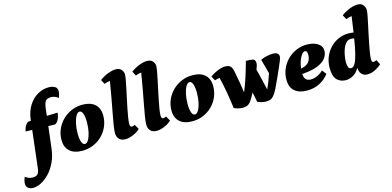

<svg xmlns="http://www.w3.org/2000/svg" viewBox="-220 -1260 4175 2044"><g transform="rotate(-15 1868.0 -238.0)"><path d="M-60 258Q-92 258 -113.5 241.5Q-135 225 -135 194Q-135 178 -129.5 155.5Q-124 133 -116 120Q-81 150 -36 150Q2 150 19 131.5Q36 113 41 70L89 -341L17 -343Q22 -377 38 -403Q54 -429 73 -437L100 -438L101 -446Q112 -539 152.5 -603Q193 -667 251.5 -700.5Q310 -734 375 -734Q413 -734 440.5 -719Q468 -704 468 -666Q468 -650 461.5 -627Q455 -604 450 -596Q416 -626 371 -626Q330 -626 312.5 -605.5Q295 -585 287 -524L278 -445L397 -449Q397 -431 390 -406Q383 -381 369.5 -360.5Q356 -340 336 -334L265 -336L237 -101Q227 -14 195 53Q163 120 119 165.5Q75 211 28 234.5Q-19 258 -60 258Z M548 12Q459 12 410.5 -32Q362 -76 362 -156Q362 -219 386.5 -274.5Q411 -330 453.5 -372Q496 -414 552.5 -438Q609 -462 673 -462Q762 -462 810.5 -418.5Q859 -375 859 -294Q859 -230 835 -174.5Q811 -119 768.5 -77Q726 -35 669.5 -11.5Q613 12 548 12ZM594 -51Q615 -51 633 -81Q651 -111 662 -160.5Q673 -210 673 -269Q673 -331 660.5 -365Q648 -399 625 -399Q604 -399 586 -368.5Q568 -338 557 -288Q546 -238 546 -179Q546 -118 558.5 -84.5Q571 -51 594 -51Z M1024 12Q979 12 955 -13Q931 -38 931 -82Q931 -111 940 -167.5Q949 -224 963.5 -299Q978 -374 993.5 -459.5Q1009 -545 1023 -631Q992 -627 960 -615L934 -664Q977 -696 1026.5 -715Q1076 -734 1112 -734Q1155 -734 1175.5 -709.5Q1196 -685 1196 -657Q1196 -640 1189.5 -601.5Q1183 -563 1172 -512.5Q1161 -462 1149.5 -407Q1138 -352 1127 -299Q1116 -246 1109.5 -203.5Q1103 -161 1103 -136Q1103 -100 1123 -100Q1139 -100 1157 -110L1187 -58Q1169 -39 1140.5 -23Q1112 -7 1081 2.5Q1050 12 1024 12Z M1369 12Q1324 12 1300 -13Q1276 -38 1276 -82Q1276 -111 1285 -167.5Q1294 -224 1308.5 -299Q1323 -374 1338.5 -459.5Q1354 -545 1368 -631Q1337 -627 1305 -615L1279 -664Q1322 -696 1371.5 -715Q1421 -734 1457 -734Q1500 -734 1520.5 -709.5Q1541 -685 1541 -657Q1541 -640 1534.5 -601.5Q1528 -563 1517 -512.5Q1506 -462 1494.5 -407Q1483 -352 1472 -299Q1461 -246 1454.5 -203.5Q1448 -161 1448 -136Q1448 -100 1468 -100Q1484 -100 1502 -110L1532 -58Q1514 -39 1485.5 -23Q1457 -7 1426 2.5Q1395 12 1369 12Z M1760 12Q1671 12 1622.5 -32Q1574 -76 1574 -156Q1574 -219 1598.5 -274.5Q1623 -330 1665.5 -372Q1708 -414 1764.5 -438Q1821 -462 1885 -462Q1974 -462 2022.5 -418.5Q2071 -375 2071 -294Q2071 -230 2047 -174.5Q2023 -119 1980.5 -77Q1938 -35 1881.5 -11.5Q1825 12 1760 12ZM1806 -51Q1827 -51 1845 -81Q1863 -111 1874 -160.5Q1885 -210 1885 -269Q1885 -331 1872.5 -365Q1860 -399 1837 -399Q1816 -399 1798 -368.5Q1780 -338 1769 -288Q1758 -238 1758 -179Q1758 -118 1770.5 -84.5Q1783 -51 1806 -51Z M2314 12Q2293 12 2267 5.5Q2241 -1 2221 -11Q2198 -199 2159 -360Q2132 -356 2105 -347L2079 -396Q2118 -425 2164.5 -443.5Q2211 -462 2245 -462Q2287 -462 2305.5 -443Q2324 -424 2333 -369Q2344 -315 2353.5 -258.5Q2363 -202 2371 -143Q2402 -217 2427 -295.5Q2452 -374 2476 -462Q2523 -462 2550.5 -456.5Q2578 -451 2580 -413Q2580 -406 2577.5 -392Q2575 -378 2561 -343Q2576 -285 2590 -226Q2604 -167 2617 -109Q2652 -184 2680 -272L2637 -431Q2662 -444 2701 -453Q2740 -462 2772 -462Q2838 -462 2838 -413Q2838 -407 2835.5 -397.5Q2833 -388 2825 -367.5Q2817 -347 2800.5 -310Q2784 -273 2757 -211Q2724 -137 2701.5 -92.5Q2679 -48 2660 -25.5Q2641 -3 2621 4.5Q2601 12 2572 12Q2551 12 2525 5.5Q2499 -1 2479 -11Q2475 -38 2469.5 -65Q2464 -92 2457 -118Q2429 -62 2408.5 -34Q2388 -6 2366.5 3Q2345 12 2314 12Z M3027 12Q2937 12 2889 -31Q2841 -74 2841 -156Q2841 -219 2865 -274.5Q2889 -330 2931 -372Q2973 -414 3028 -438Q3083 -462 3146 -462Q3220 -462 3266 -432Q3312 -402 3312 -354Q3312 -275 3235.5 -227.5Q3159 -180 3020 -172Q3022 -131 3040 -111.5Q3058 -92 3095 -92Q3131 -92 3167 -108.5Q3203 -125 3232 -154L3269 -106Q3174 12 3027 12ZM3110 -399Q3091 -399 3073 -375.5Q3055 -352 3041.5 -314Q3028 -276 3023 -231Q3135 -249 3135 -354Q3135 -399 3110 -399Z M3455 12Q3393 12 3355.5 -27Q3318 -66 3318 -157Q3318 -222 3340.5 -277.5Q3363 -333 3402.5 -374.5Q3442 -416 3494 -439Q3546 -462 3604 -462Q3636 -462 3662 -457Q3668 -498 3674 -541.5Q3680 -585 3687 -631Q3656 -627 3624 -615L3598 -664Q3641 -696 3690.5 -715Q3740 -734 3778 -734Q3819 -734 3839.5 -709Q3860 -684 3860 -650Q3860 -636 3853.5 -599.5Q3847 -563 3836 -513Q3825 -463 3813.5 -407.5Q3802 -352 3791 -298.5Q3780 -245 3773.5 -201.5Q3767 -158 3767 -132Q3767 -113 3772.5 -106.5Q3778 -100 3788 -100Q3793 -100 3802 -102.5Q3811 -105 3821 -110L3847 -58Q3822 -33 3779 -10.5Q3736 12 3689 12Q3669 12 3654 5Q3639 -2 3628 -13Q3604 -40 3604 -79H3600Q3573 -32 3533 -10Q3493 12 3455 12ZM3501 -174Q3501 -137 3509.5 -117Q3518 -97 3540 -97Q3566 -97 3586 -134.5Q3606 -172 3622 -239.5Q3638 -307 3652 -395Q3634 -399 3614 -399Q3582 -399 3560 -373.5Q3538 -348 3525 -310Q3512 -272 3506.5 -235Q3501 -198 3501 -174Z"/></g></svg>

Font: Petrona Black
Style: Italic
Weight: 900
Italic angle: -9°
Designer: Ringo R. Seeber
Foundry: Ringo R. Seeber
Version: Version 2.001; ttfautohint (v1.8.3)